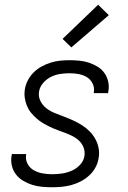

<svg xmlns="http://www.w3.org/2000/svg" viewBox="-20 -782 540 810"><path d="M201 8Q179 8 157 6Q135 4 115 -2.5Q95 -9 77.5 -19.5Q60 -30 47.5 -46Q35 -62 30 -83Q25 -104 29 -126Q29 -128 29.5 -129.5Q30 -131 30 -132H91Q91 -131 90.5 -130.5Q90 -130 90 -129Q87 -108 96.5 -90.5Q106 -73 123 -63.5Q140 -54 160 -50.5Q180 -47 201 -47Q221 -47 241.5 -50Q262 -53 282 -61.5Q302 -70 317.5 -86.5Q333 -103 336 -123Q339 -142 333 -158.5Q327 -175 315 -187Q303 -199 287.5 -207Q272 -215 256 -221Q240 -227 223.5 -233Q207 -239 191.5 -246.5Q176 -254 161.5 -262.5Q147 -271 134 -282.5Q121 -294 110.5 -307Q100 -320 93.5 -336Q87 -352 84.5 -369.5Q82 -387 85 -406Q88 -425 98 -444Q108 -463 123 -477.5Q138 -492 156.5 -502Q175 -512 194.5 -518Q214 -524 233.5 -526Q253 -528 273 -528Q294 -528 315 -526Q336 -524 355.5 -517.5Q375 -511 392 -500.5Q409 -490 420.5 -474Q432 -458 436.5 -437.5Q441 -417 437 -396Q437 -394 436.5 -392.5Q436 -391 436 -389H375Q375 -390 375.5 -391Q376 -392 376 -393Q379 -413 370.5 -430Q362 -447 346.5 -456.5Q331 -466 312 -469.5Q293 -473 273 -473Q254 -473 234 -470Q214 -467 195.5 -458Q177 -449 162.5 -432.5Q148 -416 145 -397Q141 -375 150.5 -356Q160 -337 176.5 -324.5Q193 -312 212.5 -304.5Q232 -297 251.5 -289.5Q271 -282 289.5 -273.5Q308 -265 325.5 -254Q343 -243 357.5 -228.5Q372 -214 382 -196Q392 -178 396 -157Q400 -136 396 -115Q393 -94 382.5 -75Q372 -56 356 -41.5Q340 -27 321 -17Q302 -7 281.5 -1.5Q261 4 241 6Q221 8 201 8ZM281 -582 244 -618 394 -762 439 -718Z"/></svg>

Font: Iosevka SS04 Light
Style: Italic
Weight: 300
Italic angle: -9°
Monospace: yes
Designer: Belleve Invis
Foundry: Belleve Invis
Version: Version 19.0.0; ttfautohint (v1.8.4)